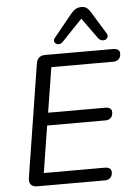

<svg xmlns="http://www.w3.org/2000/svg" viewBox="-62 -993 732 1040"><g transform="rotate(-5 304.0 -473.5)"><path d="M98.2 0Q74.3 0 63.7 -12.6Q53 -25.3 56.4 -48.6L153.8 -663.7Q157.2 -684.6 169.6 -694.8Q182 -705 202.4 -705H571.3Q588.8 -705 598.3 -698.2Q607.8 -691.4 607.8 -677.8Q607.8 -657.3 596.3 -646.8Q584.9 -636.4 567.4 -636.4H230L191 -392H501.2Q518.7 -392 528 -385.2Q537.2 -378.5 537.2 -364.8Q537.2 -344.3 525.8 -333.9Q514.3 -323.4 496.8 -323.4H179.8L139.4 -68.6H470Q487.5 -68.6 497 -61.8Q506.5 -55 506.5 -41.4Q506.5 -20.9 495 -10.4Q483.6 0 466.1 0ZM303.1 -767.3Q294.3 -758.1 284 -757.1Q273.8 -756.1 266.2 -761.2Q258.7 -766.3 256.9 -774.8Q255.2 -783.4 263.6 -793.7L363 -915.8Q375.8 -931.5 389.2 -939.1Q402.7 -946.7 420.8 -946.7Q437.9 -946.7 449.3 -938.1Q460.7 -929.6 470.6 -913L543.3 -794.1Q551.2 -782.4 547.7 -772.9Q544.3 -763.3 535.3 -759.2Q526.2 -755.1 515 -757.6Q503.8 -760.1 495.5 -771.3L414.4 -883.8Z"/></g></svg>

Font: Nunito ExtraLight
Style: Italic
Weight: 200
Italic angle: -9°
Designer: Vernon Adams
Foundry: Vernon Adams
Version: Version 3.602